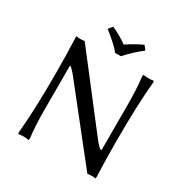

<svg xmlns="http://www.w3.org/2000/svg" viewBox="-185 -960 1081 1121"><g transform="rotate(30 356.0 -400.0)"><path d="M341.8 -683.1V-686Q311.5 -723.6 235.8 -783.2L257.8 -810.1Q314.5 -785.6 362.8 -750Q416 -786.1 469.2 -810.1L490.2 -783.2Q432.6 -738.8 382.8 -683.1ZM99.1 -648.9 101.1 -654.8Q108.9 -651.9 128.9 -651.9L155.8 -653.8L501 -207Q542 -153.3 555.2 -150.9L559.1 -153.8V-444.8Q559.1 -568.8 548.8 -644L550.8 -654.8Q569.3 -651.9 585.9 -651.9Q602.5 -651.9 621.1 -654.8L623 -644Q607.9 -488.8 607.9 -242.2Q607.9 -116.2 612.8 0L610.8 9.8Q603 6.8 583 6.8L556.2 8.8L191.9 -451.2Q167.5 -479.5 157.2 -486.8V-487.8L152.8 -483.9V-200.2Q152.8 -76.2 163.1 -1L161.1 9.8Q142.6 6.8 126 6.8Q109.4 6.8 90.8 9.8L88.9 -1Q104 -156.2 104 -402.8Q104 -532.7 99.1 -648.9Z"/></g></svg>

Font: Linear Smooth Low Contrast
Style: Regular
Weight: 500
Designer: Philipp H. Poll, Flanker
Foundry: Philipp H. Poll, reworked by Flanker
Version: Version 1.010 | FøM Fix